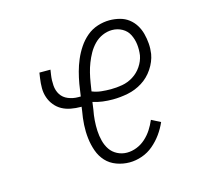

<svg xmlns="http://www.w3.org/2000/svg" viewBox="-84 -621 767 722"><g transform="rotate(-15 300.0 -260.0)"><path d="M336 8Q310 8 285.5 -1Q261 -10 244.5 -28Q228 -46 219.5 -70Q211 -94 208 -120Q205 -146 206.5 -172.5Q208 -199 213 -226L215 -241H212Q193 -241 174 -244.5Q155 -248 139.5 -256.5Q124 -265 112.5 -279Q101 -293 95 -310.5Q89 -328 89 -347Q89 -366 92 -386L95 -406H138L135 -386Q132 -366 133.5 -345.5Q135 -325 145 -309.5Q155 -294 173.5 -286.5Q192 -279 212 -279H222L229 -326Q233 -349 239 -371.5Q245 -394 254.5 -416.5Q264 -439 278 -460Q292 -481 311 -497Q330 -513 353.5 -520.5Q377 -528 400 -528Q420 -528 439.5 -523Q459 -518 474 -506.5Q489 -495 499 -479Q509 -463 514 -444Q519 -425 520.5 -405Q522 -385 519 -365Q514 -336 496 -309Q478 -282 451.5 -265.5Q425 -249 395 -243Q365 -237 336 -237Q316 -237 296.5 -239.5Q277 -242 259 -248L255 -219Q251 -199 249.5 -178.5Q248 -158 249 -138Q250 -118 255 -98.5Q260 -79 270.5 -63.5Q281 -48 298.5 -39Q316 -30 336 -30Q355 -30 374 -37.5Q393 -45 408.5 -59Q424 -73 435 -90Q446 -107 454 -126L489 -108Q479 -85 464 -64Q449 -43 429 -26Q409 -9 384.5 -0.5Q360 8 336 8ZM339 -276Q361 -276 383.5 -280Q406 -284 426 -296.5Q446 -309 459.5 -329Q473 -349 477 -371Q480 -393 477.5 -413.5Q475 -434 466 -452Q457 -470 439 -480Q421 -490 400 -490Q381 -490 362.5 -482Q344 -474 330 -459.5Q316 -445 306.5 -428Q297 -411 290 -393Q283 -375 278.5 -356.5Q274 -338 271 -319L266 -287Q283 -280 301.5 -278Q320 -276 339 -276Z"/></g></svg>

Font: Iosevka SS04 XLt Ex
Style: Italic
Weight: 200
Width: 7
Italic angle: -9°
Monospace: yes
Designer: Belleve Invis
Foundry: Belleve Invis
Version: Version 19.0.0; ttfautohint (v1.8.4)